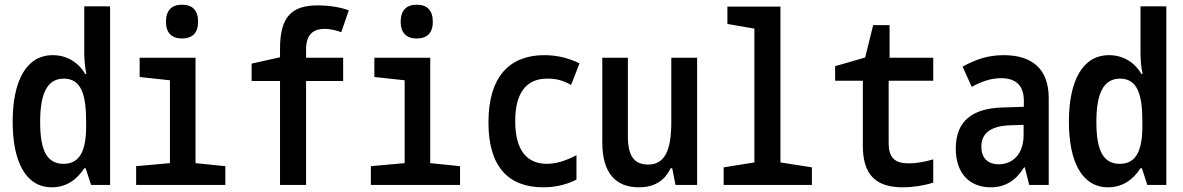

<svg xmlns="http://www.w3.org/2000/svg" viewBox="-20 -788 5040 818"><path d="M201 10C262 10 307 -22 339 -71H345L368 0H449V-761H339V-566C339 -539 341 -503 348 -473H343C315 -521 266 -553 205 -553C92 -553 34 -444 34 -269C34 -100 89 10 201 10ZM251 -90C181 -90 151 -145 151 -268C151 -388 180 -453 252 -453C328 -453 347 -381 347 -269V-251C347 -151 323 -90 251 -90Z M755 -624C800 -624 824 -648 824 -695C824 -744 800 -768 755 -768C712 -768 687 -744 687 -695C687 -648 712 -624 755 -624ZM560 0H940V-80L813 -93V-542H575V-460L704 -446V-93L560 -80Z M1173 0H1284V-443H1442V-542H1284V-577C1284 -639 1312 -665 1364 -665C1382 -665 1406 -661 1434 -651L1466 -744C1429 -758 1379 -765 1334 -765C1224 -765 1173 -718 1173 -581V-544L1052 -517V-443H1173Z M1755 -624C1800 -624 1824 -648 1824 -695C1824 -744 1800 -768 1755 -768C1712 -768 1687 -744 1687 -695C1687 -648 1712 -624 1755 -624ZM1560 0H1940V-80L1813 -93V-542H1575V-460L1704 -446V-93L1560 -80Z M2294 10C2338 10 2388 2 2436 -23V-127C2390 -102 2347 -90 2310 -90C2227 -90 2175 -145 2175 -272C2175 -392 2222 -453 2311 -453C2349 -453 2376 -447 2413 -426L2449 -518C2403 -541 2352 -553 2299 -553C2154 -553 2061 -465 2061 -266C2061 -79 2145 10 2294 10Z M2702 10C2765 10 2811 -16 2837 -71H2844L2858 0H2950V-542H2840V-266C2840 -146 2811 -87 2742 -87C2682 -87 2655 -122 2655 -209V-542H2546V-181C2546 -51 2603 10 2702 10Z M3063 0H3439V-75L3305 -96V-760H3079V-686L3194 -666V-96L3063 -75Z M3826 10C3869 10 3916 3 3956 -10V-109C3915 -97 3880 -92 3852 -92C3793 -92 3766 -115 3766 -179V-444H3956V-542H3770V-681H3700L3666 -543L3538 -506V-444H3656V-167C3656 -44 3711 10 3826 10Z M4201 10C4264 10 4309 -20 4343 -75H4346L4365 0H4448V-370C4448 -493 4379 -553 4256 -553C4188 -553 4135 -534 4081 -504L4120 -418C4158 -439 4200 -455 4245 -455C4301 -455 4342 -430 4342 -359V-333L4250 -330C4123 -326 4052 -273 4052 -155C4052 -47 4113 10 4201 10ZM4235 -88C4195 -88 4161 -109 4161 -163C4161 -221 4201 -250 4279 -254L4341 -256V-213C4341 -127 4290 -88 4235 -88Z M4701 10C4762 10 4807 -22 4839 -71H4845L4868 0H4949V-761H4839V-566C4839 -539 4841 -503 4848 -473H4843C4815 -521 4766 -553 4705 -553C4592 -553 4534 -444 4534 -269C4534 -100 4589 10 4701 10ZM4751 -90C4681 -90 4651 -145 4651 -268C4651 -388 4680 -453 4752 -453C4828 -453 4847 -381 4847 -269V-251C4847 -151 4823 -90 4751 -90Z"/></svg>

Font: Noto Sans Mono ExtraCondensed SemiBold
Style: Regular
Weight: 600
Width: 2
Designer: Monotype Design Team
Foundry: Monotype Imaging Inc.
Version: Version 2.014